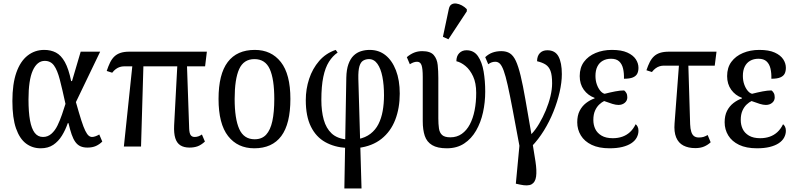

<svg xmlns="http://www.w3.org/2000/svg" viewBox="-20 -828 4495 1085"><path d="M210 10Q163 10 127 -17Q91 -44 70.5 -102.5Q50 -161 50 -257Q50 -354 72.5 -418Q95 -482 136 -514Q177 -546 230 -546Q267 -546 296 -531Q325 -516 346.5 -477.5Q368 -439 382 -370H387L436 -536H546L409 -251Q427 -187 439.5 -148Q452 -109 462 -89Q472 -69 481 -61.5Q490 -54 500 -54Q509 -54 520 -58Q531 -62 541 -68L558 -28Q542 -12 522 -3Q502 6 474 6Q451 6 434.5 -1.5Q418 -9 406 -25.5Q394 -42 385 -68Q376 -94 367 -132H363Q350 -94 330 -61.5Q310 -29 281 -9.5Q252 10 210 10ZM223 -54Q250 -54 270.5 -72Q291 -90 305 -119Q319 -148 330 -180Q341 -212 350 -241Q332 -324 318 -378Q304 -432 285 -458Q266 -484 233 -484Q211 -484 194 -470Q177 -456 165 -429Q153 -402 147 -361Q141 -320 141 -266Q141 -195 149.5 -148Q158 -101 176 -77.5Q194 -54 223 -54Z M614 -417 583 -427Q592 -454 602 -474.5Q612 -495 626 -508.5Q640 -522 660.5 -529Q681 -536 711 -536H1149L1139 -453H680Q669 -453 657.5 -449.5Q646 -446 635 -438Q624 -430 614 -417ZM680 0 730 -476H791L777 0ZM1051 6Q1019 6 999 -7Q979 -20 970.5 -47.5Q962 -75 964 -119L983 -476H1036L1049 -102Q1050 -75 1057.5 -64.5Q1065 -54 1080 -54Q1091 -54 1101 -57.5Q1111 -61 1121 -68L1138 -28Q1116 -8 1096 -1Q1076 6 1051 6Z M1417 10Q1323 10 1269 -59Q1215 -128 1215 -269Q1215 -409 1267 -477.5Q1319 -546 1420 -546Q1513 -546 1567 -477.5Q1621 -409 1621 -269Q1621 -128 1569.5 -59Q1518 10 1417 10ZM1419 -41Q1460 -41 1484 -67Q1508 -93 1519 -143.5Q1530 -194 1530 -269Q1530 -381 1504.5 -437.5Q1479 -494 1418 -494Q1357 -494 1331.5 -437.5Q1306 -381 1306 -269Q1306 -157 1332 -99Q1358 -41 1419 -41Z M1926 237 1937 -389Q1938 -435 1949 -465.5Q1960 -496 1978 -513.5Q1996 -531 2019.5 -538.5Q2043 -546 2069 -546Q2121 -546 2158.5 -516Q2196 -486 2217.5 -430.5Q2239 -375 2239 -299Q2239 -217 2213.5 -151Q2188 -85 2136 -43.5Q2084 -2 2005 8L2004 -42Q2045 -50 2073.5 -72Q2102 -94 2118.5 -126.5Q2135 -159 2142.5 -200.5Q2150 -242 2150 -289Q2150 -348 2141 -394Q2132 -440 2113 -467Q2094 -494 2065 -494Q2047 -494 2032.5 -485.5Q2018 -477 2011 -453Q2004 -429 2005 -383L2023 237ZM1938 8Q1870 4 1818 -25Q1766 -54 1737 -112.5Q1708 -171 1708 -262Q1708 -325 1727 -382.5Q1746 -440 1783.5 -483.5Q1821 -527 1877 -546L1888 -531Q1860 -512 1839 -479Q1818 -446 1807 -393.5Q1796 -341 1796 -263Q1796 -200 1809.5 -151.5Q1823 -103 1854 -74Q1885 -45 1939 -40Z M2505 10Q2452 10 2422 -8Q2392 -26 2380.5 -60Q2369 -94 2369 -143V-393Q2369 -441 2362 -460Q2355 -479 2337 -479Q2328 -479 2318.5 -476Q2309 -473 2296 -465L2279 -505Q2299 -522 2320 -530.5Q2341 -539 2366 -539Q2412 -539 2431 -517Q2450 -495 2453.5 -460.5Q2457 -426 2457 -388V-159Q2457 -127 2460.5 -102.5Q2464 -78 2478.5 -65Q2493 -52 2525 -52Q2562 -52 2589.5 -71.5Q2617 -91 2635 -125Q2653 -159 2662 -204.5Q2671 -250 2671 -303Q2671 -359 2653.5 -396.5Q2636 -434 2610.5 -455Q2585 -476 2559 -482Q2559 -511 2575 -527.5Q2591 -544 2616 -544Q2658 -544 2681 -510.5Q2704 -477 2713 -424Q2722 -371 2722 -310Q2722 -250 2709.5 -193Q2697 -136 2670.5 -90Q2644 -44 2603 -17Q2562 10 2505 10ZM2514 -606 2483 -620 2516 -776Q2520 -796 2531.5 -803Q2543 -810 2558.5 -808Q2574 -806 2590 -797.5Q2606 -789 2618 -776V-764Z M2918 215 2895 210 2917 -23 2986 -40Q2998 32 3006 84.5Q3014 137 3009.5 169.5Q3005 202 2984 213.5Q2963 225 2918 215ZM2916 0Q2893 -124 2877 -208.5Q2861 -293 2849 -346.5Q2837 -400 2826.5 -428.5Q2816 -457 2805 -468Q2794 -479 2779 -479Q2769 -479 2759.5 -476Q2750 -473 2739 -465L2722 -505Q2741 -523 2763.5 -531Q2786 -539 2813 -539Q2842 -539 2861.5 -526.5Q2881 -514 2895 -484Q2909 -454 2922 -400.5Q2935 -347 2949 -266Q2963 -185 2983 -70Q3006 -94 3027 -129.5Q3048 -165 3064.5 -204.5Q3081 -244 3090.5 -283.5Q3100 -323 3100 -357Q3100 -403 3091 -427Q3082 -451 3063.5 -463Q3045 -475 3015 -482Q3015 -511 3030.5 -527.5Q3046 -544 3073 -544Q3117 -544 3136 -509Q3155 -474 3155 -409Q3155 -363 3142.5 -308Q3130 -253 3107.5 -197Q3085 -141 3053.5 -90Q3022 -39 2984 0Z M3425 10Q3364 10 3323.5 -9.5Q3283 -29 3262.5 -62.5Q3242 -96 3242 -137Q3242 -175 3255.5 -201.5Q3269 -228 3291.5 -245.5Q3314 -263 3340 -272V-275Q3302 -289 3279 -321Q3256 -353 3256 -398Q3256 -446 3280 -478.5Q3304 -511 3345.5 -528.5Q3387 -546 3438 -546Q3492 -546 3525 -531Q3558 -516 3573 -493Q3588 -470 3588 -445Q3588 -425 3581 -411.5Q3574 -398 3556.5 -390.5Q3539 -383 3506 -383Q3507 -415 3501 -440.5Q3495 -466 3479 -481Q3463 -496 3433 -496Q3406 -496 3386 -484.5Q3366 -473 3355.5 -451.5Q3345 -430 3345 -399Q3345 -373 3352.5 -351.5Q3360 -330 3372 -315.5Q3384 -301 3397 -298Q3428 -306 3456.5 -311.5Q3485 -317 3507 -317Q3514 -312 3519.5 -302.5Q3525 -293 3525 -278Q3525 -259 3510.5 -247Q3496 -235 3475 -235Q3460 -235 3440.5 -241Q3421 -247 3394 -257Q3381 -251 3366.5 -237.5Q3352 -224 3342.5 -202.5Q3333 -181 3333 -150Q3333 -122 3344 -99Q3355 -76 3379.5 -61.5Q3404 -47 3443 -47Q3472 -47 3496.5 -55.5Q3521 -64 3540 -81.5Q3559 -99 3572 -126Q3578 -122 3583 -112.5Q3588 -103 3588 -89Q3588 -69 3578 -50.5Q3568 -32 3547.5 -18.5Q3527 -5 3496.5 2.5Q3466 10 3425 10Z M3664 -421 3633 -431Q3642 -458 3652 -477.5Q3662 -497 3676 -510Q3690 -523 3710.5 -529.5Q3731 -536 3761 -536H4029L4019 -457H3730Q3719 -457 3707.5 -453.5Q3696 -450 3685 -442Q3674 -434 3664 -421ZM3909 9Q3870 9 3842 -5.5Q3814 -20 3801 -51.5Q3788 -83 3792 -131L3819 -489H3869L3880 -126Q3881 -100 3886.5 -83Q3892 -66 3902.5 -58.5Q3913 -51 3929 -51Q3945 -51 3956 -54.5Q3967 -58 3979 -65L3996 -24Q3980 -9 3959 0Q3938 9 3909 9Z M4258 10Q4197 10 4156.5 -9.5Q4116 -29 4095.5 -62.5Q4075 -96 4075 -137Q4075 -175 4088.5 -201.5Q4102 -228 4124.5 -245.5Q4147 -263 4173 -272V-275Q4135 -289 4112 -321Q4089 -353 4089 -398Q4089 -446 4113 -478.5Q4137 -511 4178.5 -528.5Q4220 -546 4271 -546Q4325 -546 4358 -531Q4391 -516 4406 -493Q4421 -470 4421 -445Q4421 -425 4414 -411.5Q4407 -398 4389.5 -390.5Q4372 -383 4339 -383Q4340 -415 4334 -440.5Q4328 -466 4312 -481Q4296 -496 4266 -496Q4239 -496 4219 -484.5Q4199 -473 4188.5 -451.5Q4178 -430 4178 -399Q4178 -373 4185.5 -351.5Q4193 -330 4205 -315.5Q4217 -301 4230 -298Q4261 -306 4289.5 -311.5Q4318 -317 4340 -317Q4347 -312 4352.5 -302.5Q4358 -293 4358 -278Q4358 -259 4343.5 -247Q4329 -235 4308 -235Q4293 -235 4273.5 -241Q4254 -247 4227 -257Q4214 -251 4199.5 -237.5Q4185 -224 4175.5 -202.5Q4166 -181 4166 -150Q4166 -122 4177 -99Q4188 -76 4212.5 -61.5Q4237 -47 4276 -47Q4305 -47 4329.5 -55.5Q4354 -64 4373 -81.5Q4392 -99 4405 -126Q4411 -122 4416 -112.5Q4421 -103 4421 -89Q4421 -69 4411 -50.5Q4401 -32 4380.5 -18.5Q4360 -5 4329.5 2.5Q4299 10 4258 10Z"/></svg>

Font: Noto Serif Condensed
Style: Regular
Weight: 400
Width: 3
Designer: Monotype Design Team
Foundry: Monotype Imaging Inc.
Version: Version 2.015